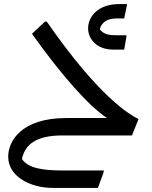

<svg xmlns="http://www.w3.org/2000/svg" viewBox="-20 -661 740 937"><path d="M532 -419H586L597 -482V-489H548C518 -489 487 -491 467 -518C475 -551 503 -571 548 -571H586L599 -633V-641H559C466 -641 410 -586 410 -522C410 -472 451 -419 532 -419ZM284 0H624L656 -80C616 -100 467 -182 208 -556H200L136 -496C284 -289 411 -146 502 -85H304C81 -85 20 30 20 104C20 202 131 256 236 256H458L486 179V171H288C187 171 118 160 87 115C102 45 155 0 284 0ZM73 84 75 90C74 88 74 86 73 84Z"/></svg>

Font: Kufam Arabic Latin Roman Normal
Style: Regular
Weight: 400
Designer: Wael Morcos & Artur Schmal
Version: Version 1.200;PS 001.200;hotconv 1.0.88;makeotf.lib2.5.64775